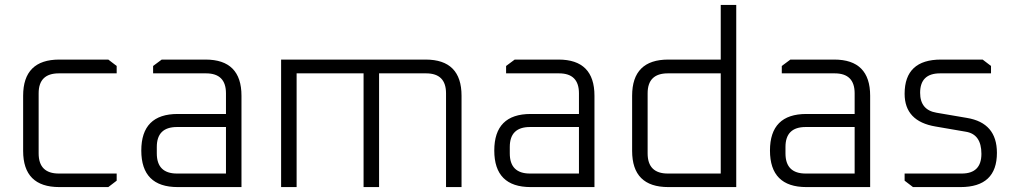

<svg xmlns="http://www.w3.org/2000/svg" viewBox="-20 -760 4132 780"><path d="M74 -147V-371Q74 -518 221 -518H420L454 -492V-462H219Q137 -462 137 -381V-137Q137 -55 219 -55H454V-26L420 0H221Q74 0 74 -147Z M702 0Q554 0 554 -148.5Q554 -297 702 -297H898V-381Q898 -462 817 -462H602V-492L637 -518H815Q961 -518 961 -371V0ZM617 -137Q617 -55 699 -55H898V-244H699Q617 -244 617 -163Z M1122 0V-518H1709Q1855 -518 1855 -371V0H1792V-381Q1792 -462 1711 -462H1520V0H1457V-462H1185V0Z M2136 0Q1988 0 1988 -148.5Q1988 -297 2136 -297H2332V-381Q2332 -462 2251 -462H2036V-492L2071 -518H2249Q2395 -518 2395 -371V0ZM2051 -137Q2051 -55 2133 -55H2332V-244H2133Q2051 -244 2051 -163Z M2548 -147V-371Q2548 -518 2695 -518H2908V-740H2971V0H2695Q2548 0 2548 -147ZM2611 -137Q2611 -55 2693 -55H2908V-462H2693Q2611 -462 2611 -381Z M3256 0Q3108 0 3108 -148.5Q3108 -297 3256 -297H3452V-381Q3452 -462 3371 -462H3156V-492L3191 -518H3369Q3515 -518 3515 -371V0ZM3171 -137Q3171 -55 3253 -55H3452V-244H3253Q3171 -244 3171 -163Z M3655 -26V-55H3887Q3967 -55 3967 -135Q3967 -215 3903 -225L3781 -246Q3655 -267 3655 -379Q3655 -518 3803 -518H3972L4006 -492V-462H3799Q3718 -462 3718 -383Q3718 -313 3785 -302L3908 -281Q4030 -261 4030 -139Q4030 0 3882 0H3689Z"/></svg>

Font: Oxanium ExtraLight Light
Style: Regular
Weight: 300
Version: Version 2.000